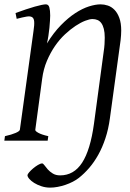

<svg xmlns="http://www.w3.org/2000/svg" viewBox="-20 -650 600 887"><path d="M540 -508.8Q540 -489.3 537.1 -463.9L487.8 -104Q481 -53.2 467 -11.2Q453.1 30.8 434.1 64.9Q415 99.1 392.1 125.7Q369.1 152.3 344.2 171.9Q332.5 181.2 316.4 189.5Q300.3 197.8 282.5 203.9Q264.6 210 246.3 213.4Q228 216.8 211.9 216.8Q190.4 216.8 171.4 210.4Q152.3 204.1 137.9 195.1Q123.5 186 115.2 176.3Q106.9 166.5 106.9 159.2Q106.9 155.3 114.5 146.2Q122.1 137.2 132.8 128.2Q143.6 119.1 155.3 112.1Q167 105 174.8 105Q179.2 105 185.3 113.5Q191.4 122.1 200.7 132.6Q210 143.1 223.9 151.6Q237.8 160.2 257.8 160.2Q321.3 160.2 359.4 101.6Q397.5 43 414.1 -78.1L459 -411.1Q461.9 -429.7 462.9 -445.8Q463.9 -461.9 463.9 -476.1Q463.9 -500 459.7 -516.4Q455.6 -532.7 448.2 -543Q440.9 -553.2 430.4 -557.6Q419.9 -562 407.2 -562Q394 -562 373.3 -554Q352.5 -545.9 328.9 -530.3Q305.2 -514.6 280.3 -491.5Q255.4 -468.3 234.1 -437.5Q212.9 -406.7 196.8 -368.9Q180.7 -331.1 174.8 -286.1L143.1 -50.8Q141.6 -44.9 157 -36.4Q172.4 -27.8 203.1 -21L200.2 0H0L2.9 -21Q33.7 -27.8 52.2 -35.9Q70.8 -43.9 71.8 -50.8L134.8 -506.8Q139.2 -535.2 137.9 -550.5Q136.7 -565.9 127.9 -571Q119.1 -576.2 102.1 -573.2Q85 -570.3 57.1 -563L51.8 -589.8Q77.1 -599.1 99.9 -606.7Q122.6 -614.3 140.6 -619.4Q158.7 -624.5 171.9 -627.2Q185.1 -629.9 191.9 -629.9Q204.1 -629.9 208 -615.7Q211.9 -601.6 211.9 -578.1Q211.9 -569.8 210.9 -554.7Q210 -539.6 208.3 -521.5Q206.5 -503.4 203.6 -484.4Q200.7 -465.3 196.8 -449.2Q227.5 -499 261.2 -533.4Q294.9 -567.9 327.9 -589.4Q360.8 -610.8 391.1 -620.4Q421.4 -629.9 444.8 -629.9Q461.4 -629.9 478.3 -624.3Q495.1 -618.7 508.8 -604.7Q522.5 -590.8 531.2 -567.4Q540 -543.9 540 -508.8Z"/></svg>

Font: Gentium Plus Afr
Style: Italic
Weight: 400
Italic angle: -8°
Designer: J. Victor Gaultney, Annie Olsen, Iska Routamaa, Becca Hirsbrunner
Foundry: SIL International
Version: Version 5.000